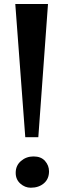

<svg xmlns="http://www.w3.org/2000/svg" viewBox="-20 -912 316 942"><path d="M215.5 -892.5 168 -239H104L55 -892.5ZM57 -64Q57 -100 83 -122.2Q109 -144.5 144.5 -144.5Q181.5 -144.5 201 -122.2Q220.5 -100 220.5 -71.5Q220.5 -34 195.2 -12.5Q170 9 131 9Q102.5 9 79.8 -11.2Q57 -31.5 57 -64Z"/></svg>

Font: Merriweather 60pt
Style: Bold
Weight: 700
Version: Version 2.100